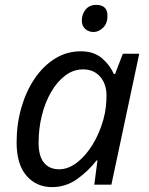

<svg xmlns="http://www.w3.org/2000/svg" viewBox="-20 -756 608 786"><path d="M193 10Q129 10 88.5 -36.5Q48 -83 48 -173Q48 -248 67.5 -315.5Q87 -383 122 -434.5Q157 -486 205 -516Q253 -546 311 -546Q364 -546 397 -518Q430 -490 446 -453H451L483 -536H550L436 0H366L379 -99H375Q341 -55 295 -22.5Q249 10 193 10ZM222 -63Q259 -63 294.5 -90Q330 -117 358.5 -163Q387 -209 403 -266Q411 -295 413.5 -319.5Q416 -344 416 -365Q416 -412 390 -442Q364 -472 320 -472Q281 -472 248 -447.5Q215 -423 190 -380.5Q165 -338 151.5 -284Q138 -230 138 -171Q138 -117 160 -90Q182 -63 222 -63ZM363 -625Q343 -625 329 -637.5Q315 -650 315 -672Q315 -698 330.5 -717Q346 -736 374 -736Q420 -736 420 -691Q420 -660 402 -642.5Q384 -625 363 -625Z"/></svg>

Font: Noto Sans IKEA
Style: Italic
Weight: 400
Italic angle: -12°
Designer: Monotype Design Team
Foundry: Monotype Imaging Inc.
Version: Version 2.001